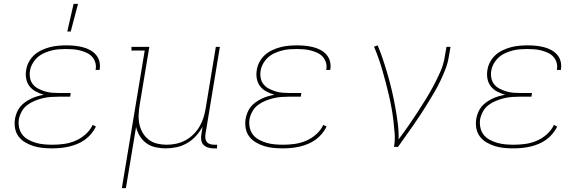

<svg xmlns="http://www.w3.org/2000/svg" viewBox="-20 -764 3040 999"><path d="M251 8Q226 8 201.5 5.5Q177 3 154.5 -4Q132 -11 111.5 -23Q91 -35 77 -53.5Q63 -72 58.5 -96Q54 -120 58 -146Q61 -162 67.5 -178.5Q74 -195 85 -208.5Q96 -222 111 -232.5Q126 -243 141.5 -250.5Q157 -258 174 -263Q191 -268 208 -271Q187 -277 167 -287.5Q147 -298 134 -314.5Q121 -331 116.5 -353.5Q112 -376 116 -399Q119 -421 130 -441.5Q141 -462 158 -477.5Q175 -493 196.5 -503Q218 -513 239 -518.5Q260 -524 282 -526Q304 -528 325 -528Q347 -528 367.5 -526Q388 -524 408.5 -519Q429 -514 447 -504.5Q465 -495 478 -480.5Q491 -466 496.5 -446.5Q502 -427 499 -405L498 -400H477L478 -404Q481 -423 475.5 -440Q470 -457 458.5 -469.5Q447 -482 430.5 -489.5Q414 -497 396.5 -501.5Q379 -506 360.5 -507.5Q342 -509 324 -509Q305 -509 285.5 -507.5Q266 -506 247 -501Q228 -496 209 -487.5Q190 -479 175 -465.5Q160 -452 149.5 -433.5Q139 -415 136 -396Q133 -377 136.5 -358Q140 -339 151.5 -325Q163 -311 179.5 -302.5Q196 -294 214 -288.5Q232 -283 251 -281.5Q270 -280 290 -280H348L345 -261H287Q266 -261 244.5 -259.5Q223 -258 202.5 -253Q182 -248 161 -239.5Q140 -231 122 -217.5Q104 -204 93 -184Q82 -164 78 -143Q75 -121 79.5 -100Q84 -79 96.5 -63Q109 -47 127.5 -37Q146 -27 166.5 -21Q187 -15 209 -13Q231 -11 253 -11Q283 -11 312.5 -15Q342 -19 371 -31Q400 -43 424.5 -64.5Q449 -86 462 -114L479 -106Q470 -86 455 -68Q440 -50 421 -36.5Q402 -23 381 -14.5Q360 -6 338 -1Q316 4 294 6Q272 8 251 8ZM330 -600 363 -744H386L348 -600Z M614 215 733 -501H664V-520H757L707 -220Q703 -195 701.5 -169Q700 -143 705 -119Q710 -95 722 -74Q734 -53 753 -38Q772 -23 796.5 -17Q821 -11 847 -11Q871 -11 895.5 -16Q920 -21 943 -33Q966 -45 985 -63.5Q1004 -82 1017.5 -104.5Q1031 -127 1038.5 -151Q1046 -175 1050 -199L1103 -520H1124L1049 -66Q1047 -55 1048.5 -44Q1050 -33 1056.5 -25Q1063 -17 1073.5 -14Q1084 -11 1095 -11H1110L1109 8H1091Q1076 8 1062 3.5Q1048 -1 1038.5 -11Q1029 -21 1027 -36Q1025 -51 1028 -66L1034 -105Q1020 -79 999.5 -56.5Q979 -34 953 -19Q927 -4 898.5 2Q870 8 842 8Q815 8 788.5 2Q762 -4 741.5 -19Q721 -34 707.5 -56Q694 -78 688 -103L635 215Z M1451 8Q1426 8 1401.5 5.5Q1377 3 1354.5 -4Q1332 -11 1311.5 -23Q1291 -35 1277 -53.5Q1263 -72 1258.5 -96Q1254 -120 1258 -146Q1261 -162 1267.5 -178.5Q1274 -195 1285 -208.5Q1296 -222 1311 -232.5Q1326 -243 1341.5 -250.5Q1357 -258 1374 -263Q1391 -268 1408 -271Q1387 -277 1367 -287.5Q1347 -298 1334 -314.5Q1321 -331 1316.5 -353.5Q1312 -376 1316 -399Q1319 -421 1330 -441.5Q1341 -462 1358 -477.5Q1375 -493 1396.5 -503Q1418 -513 1439 -518.5Q1460 -524 1482 -526Q1504 -528 1525 -528Q1547 -528 1567.5 -526Q1588 -524 1608.5 -519Q1629 -514 1647 -504.5Q1665 -495 1678 -480.5Q1691 -466 1696.5 -446.5Q1702 -427 1699 -405L1698 -400H1677L1678 -404Q1681 -423 1675.5 -440Q1670 -457 1658.5 -469.5Q1647 -482 1630.5 -489.5Q1614 -497 1596.5 -501.5Q1579 -506 1560.5 -507.5Q1542 -509 1524 -509Q1505 -509 1485.5 -507.5Q1466 -506 1447 -501Q1428 -496 1409 -487.5Q1390 -479 1375 -465.5Q1360 -452 1349.5 -433.5Q1339 -415 1336 -396Q1333 -377 1336.5 -358Q1340 -339 1351.5 -325Q1363 -311 1379.5 -302.5Q1396 -294 1414 -288.5Q1432 -283 1451 -281.5Q1470 -280 1490 -280H1548L1545 -261H1487Q1466 -261 1444.5 -259.5Q1423 -258 1402.5 -253Q1382 -248 1361 -239.5Q1340 -231 1322 -217.5Q1304 -204 1293 -184Q1282 -164 1278 -143Q1275 -121 1279.5 -100Q1284 -79 1296.5 -63Q1309 -47 1327.5 -37Q1346 -27 1366.5 -21Q1387 -15 1409 -13Q1431 -11 1453 -11Q1483 -11 1512.5 -15Q1542 -19 1571 -31Q1600 -43 1624.5 -64.5Q1649 -86 1662 -114L1679 -106Q1670 -86 1655 -68Q1640 -50 1621 -36.5Q1602 -23 1581 -14.5Q1560 -6 1538 -1Q1516 4 1494 6Q1472 8 1451 8Z M2030 0Q2036 -35 2033.5 -69Q2031 -103 2027 -136.5Q2023 -170 2017 -203Q2011 -236 2003.5 -268.5Q1996 -301 1987.5 -333Q1979 -365 1970 -396.5Q1961 -428 1950 -459.5Q1939 -491 1926 -521L1945 -528Q1961 -490 1974 -450.5Q1987 -411 1998.5 -371Q2010 -331 2019.5 -290Q2029 -249 2036.5 -207.5Q2044 -166 2049.5 -124Q2055 -82 2054 -39Q2079 -72 2103 -106.5Q2127 -141 2149.5 -175.5Q2172 -210 2194 -245.5Q2216 -281 2235.5 -317.5Q2255 -354 2271.5 -391.5Q2288 -429 2294 -468L2303 -520H2324L2315 -468Q2310 -436 2298 -405Q2286 -374 2271.5 -343.5Q2257 -313 2240 -284Q2223 -255 2205 -226Q2187 -197 2168.5 -168.5Q2150 -140 2130 -111.5Q2110 -83 2090.5 -55.5Q2071 -28 2051 0Z M2651 8Q2626 8 2601.5 5.5Q2577 3 2554.5 -4Q2532 -11 2511.5 -23Q2491 -35 2477 -53.5Q2463 -72 2458.5 -96Q2454 -120 2458 -146Q2461 -162 2467.5 -178.5Q2474 -195 2485 -208.5Q2496 -222 2511 -232.5Q2526 -243 2541.5 -250.5Q2557 -258 2574 -263Q2591 -268 2608 -271Q2587 -277 2567 -287.5Q2547 -298 2534 -314.5Q2521 -331 2516.5 -353.5Q2512 -376 2516 -399Q2519 -421 2530 -441.5Q2541 -462 2558 -477.5Q2575 -493 2596.5 -503Q2618 -513 2639 -518.5Q2660 -524 2682 -526Q2704 -528 2725 -528Q2747 -528 2767.5 -526Q2788 -524 2808.5 -519Q2829 -514 2847 -504.5Q2865 -495 2878 -480.5Q2891 -466 2896.5 -446.5Q2902 -427 2899 -405L2898 -400H2877L2878 -404Q2881 -423 2875.5 -440Q2870 -457 2858.5 -469.5Q2847 -482 2830.5 -489.5Q2814 -497 2796.5 -501.5Q2779 -506 2760.5 -507.5Q2742 -509 2724 -509Q2705 -509 2685.5 -507.5Q2666 -506 2647 -501Q2628 -496 2609 -487.5Q2590 -479 2575 -465.5Q2560 -452 2549.5 -433.5Q2539 -415 2536 -396Q2533 -377 2536.5 -358Q2540 -339 2551.5 -325Q2563 -311 2579.5 -302.5Q2596 -294 2614 -288.5Q2632 -283 2651 -281.5Q2670 -280 2690 -280H2748L2745 -261H2687Q2666 -261 2644.5 -259.5Q2623 -258 2602.5 -253Q2582 -248 2561 -239.5Q2540 -231 2522 -217.5Q2504 -204 2493 -184Q2482 -164 2478 -143Q2475 -121 2479.5 -100Q2484 -79 2496.5 -63Q2509 -47 2527.5 -37Q2546 -27 2566.5 -21Q2587 -15 2609 -13Q2631 -11 2653 -11Q2683 -11 2712.5 -15Q2742 -19 2771 -31Q2800 -43 2824.5 -64.5Q2849 -86 2862 -114L2879 -106Q2870 -86 2855 -68Q2840 -50 2821 -36.5Q2802 -23 2781 -14.5Q2760 -6 2738 -1Q2716 4 2694 6Q2672 8 2651 8Z"/></svg>

Font: Iosevka HT Thin Extended
Style: Italic
Weight: 100
Width: 7
Italic angle: -9°
Monospace: yes
Designer: Belleve Invis
Foundry: Belleve Invis
Version: Version 32.3.0; ttfautohint (v1.8.4)